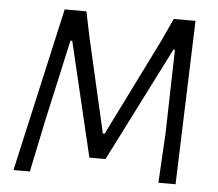

<svg xmlns="http://www.w3.org/2000/svg" viewBox="-48 -693 849 747"><g transform="rotate(5 376.5 -320.0)"><path d="M664 0H597L608 -195L616 -521H610L384 -74H321L215 -521H208L137 -201L95 0H31L175 -640H260L280 -543L365 -172H372L559 -549L601 -640H686Z"/></g></svg>

Font: Alegreya Sans SC
Style: Italic
Weight: 400
Italic angle: -7°
Designer: Juan Pablo del Peral
Foundry: Huerta Tipografica
Version: Version 2.008; ttfautohint (v1.6)